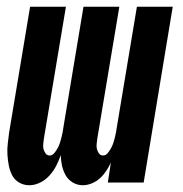

<svg xmlns="http://www.w3.org/2000/svg" viewBox="-20 -540 540 568"><path d="M67 8Q50 8 36.5 0Q23 -8 16 -21.5Q9 -35 6 -50.5Q3 -66 2 -82.5Q1 -99 3 -115.5Q5 -132 7 -148L69 -520H175L110 -131Q109 -123 108 -115Q107 -107 108.5 -100Q110 -93 114.5 -86.5Q119 -80 127 -80Q135 -80 141 -87.5Q147 -95 151 -102.5Q155 -110 157.5 -118Q160 -126 162 -134Q164 -142 165.5 -150Q167 -158 168 -166L227 -520H333L268 -131Q267 -123 266 -115Q265 -107 266.5 -100Q268 -93 272.5 -86.5Q277 -80 285 -80Q293 -80 299 -87.5Q305 -95 309 -102.5Q313 -110 315.5 -118Q318 -126 320 -134Q322 -142 323.5 -150Q325 -158 326 -166L385 -520H491L405 0H299L308 -59Q302 -46 294 -34Q286 -22 275.5 -12.5Q265 -3 251.5 2.5Q238 8 225 8Q209 8 195.5 0Q182 -8 174.5 -21Q167 -34 163.5 -49.5Q160 -65 160 -81Q154 -65 146.5 -50Q139 -35 127 -21.5Q115 -8 99 0Q83 8 67 8Z"/></svg>

Font: Iosevka Term Curly XBd Obl
Style: Regular
Weight: 800
Italic angle: -9°
Designer: Belleve Invis
Foundry: Belleve Invis
Version: Version 32.3.0